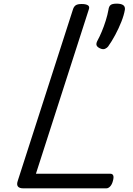

<svg xmlns="http://www.w3.org/2000/svg" viewBox="-20 -1033 732 1053"><path d="M109 0Q64 0 77 -40L381 -984Q386 -998 396 -1004.5Q406 -1011 428 -1011Q451 -1011 462 -1004Q473 -997 467 -981L177 -80H586Q597 -80 601 -70.5Q605 -61 599 -40Q594 -21 584 -10.5Q574 0 563 0ZM528 -768Q513 -775 509.5 -785Q506 -795 516 -813Q526 -831 538 -859.5Q550 -888 560 -920Q570 -952 575 -980Q577 -997 586 -1005Q595 -1013 620 -1013Q644 -1013 655.5 -1005Q667 -997 665 -980Q660 -950 645.5 -913.5Q631 -877 612 -841.5Q593 -806 573 -778Q568 -771 556.5 -765.5Q545 -760 528 -768Z"/></svg>

Font: Playwrite CA
Style: Regular
Weight: 400
Designer: Veronika Burian, José Scaglione
Foundry: TypeTogether
Version: Version 1.002